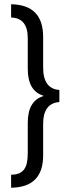

<svg xmlns="http://www.w3.org/2000/svg" viewBox="-20 -720 342 899"><path d="M258 -242Q182 -237 182 -139V8Q182 157 32 159V98Q54 98 68.5 92Q83 86 92.5 73.5Q102 61 106 42Q110 23 110 -4V-145Q110 -248 183 -270V-272Q110 -294 110 -398V-541Q110 -636 32 -638V-700Q182 -698 182 -547V-404Q182 -304 258 -299Z"/></svg>

Font: A Tai Tham KH New
Style: Regular
Weight: 400
Designer: Sangdang Kengtung
Foundry: Sangdang Kengtung
Version: Version 1.002